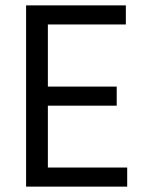

<svg xmlns="http://www.w3.org/2000/svg" viewBox="-20 -694 541 714"><path d="M453 0H77V-674H448V-603H158V-372H414V-301H158V-71H453Z"/></svg>

Font: Hind Siliguri
Style: Regular
Weight: 400
Designer: Jyotish Sonowal
Foundry: Indian Type Foundry
Version: Version 1.001;PS 1.0;hotconv 1.0.86;makeotf.lib2.5.63406; tt